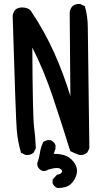

<svg xmlns="http://www.w3.org/2000/svg" viewBox="-20 -803 540 963"><path d="M243.7 116.2V99.6V97.7L266.1 73.2L268.1 72.8Q283.2 71.3 290 61.5Q292 58.6 292 56.9Q292 55.2 291.7 54.4Q291.5 53.7 291 52.2Q289.1 48.8 283.2 44.2Q277.3 39.6 265.1 39.6Q248.5 39.6 221.2 47.9Q212.4 54.7 199.2 54.7Q193.4 54.7 191.4 53.7Q175.8 46.9 168.5 30.8L166.5 17.1Q176.3 -9.3 180.2 -36.1Q184.1 -64 196.8 -90.3L198.2 -91.3Q210.9 -100.6 226.6 -100.6Q232.4 -100.6 234.4 -99.6Q251 -92.8 257.8 -76.2L258.3 -75.2V-57.6L249.5 -31.2Q252 -31.2 254.4 -31.2Q278.8 -31.2 300.8 -24.9Q330.6 -16.6 351.1 11.2Q366.2 32.2 366.2 53.7Q366.2 62 364.3 70.8Q356.4 100.6 335 120.4Q313.5 140.1 268.6 140.1H267.6Q251 132.8 244.1 117.2ZM89.8 -765.6Q92.8 -765.6 96.2 -765.1Q117.2 -765.1 132.8 -751.5Q202.1 -648.9 252.4 -537.1Q296.4 -439.5 333 -321.3L329.6 -740.7Q331.5 -758.3 342.8 -771.5Q356.4 -783.2 376 -783.2Q378.9 -783.2 383.3 -782.7L405.8 -771.5Q420.4 -719.7 420.4 -665L428.2 -59.1L417.5 -37.6L416.5 -37.1Q403.3 -25.4 383.8 -25.4Q377.9 -25.4 376 -26.4Q354.5 -34.2 332.5 -44.9Q291 -179.2 243.7 -320.3Q200.2 -450.2 142.1 -564.5Q144 -216.3 150.9 -165.5Q157.7 -114.7 159.7 -59.6L148.9 -37.6Q140.1 -30.3 131.8 -27.8Q123.5 -25.4 117.9 -25.4Q112.3 -25.4 107.9 -25.9L85.4 -37.1Q68.8 -93.8 64 -151.6Q59.1 -209.5 43.5 -723.1Q45.4 -740.7 56.6 -753.9Q70.3 -765.6 89.8 -765.6Z"/></svg>

Font: Bakudai
Style: Medium
Weight: 500
Version: Version 1.48